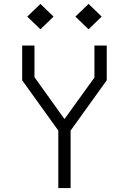

<svg xmlns="http://www.w3.org/2000/svg" viewBox="-20 -963 660 983"><path d="M93.5 -552V-730H156.5V-568L320 -339.5H300L463.5 -566V-730H526.5V-552L341.5 -294.5H278.5ZM278.5 -334.5H341.5V0H278.5ZM119.5 -878 187 -943 254 -878 187 -813ZM366 -878 433.5 -943 500.5 -878 433.5 -813Z"/></svg>

Font: Monaspace Krypton Var ExLight
Style: Regular
Weight: 200
Designer: Riley Cran and the Lettermatic Team
Version: Version 1.200 (Monaspace Krypton Var)